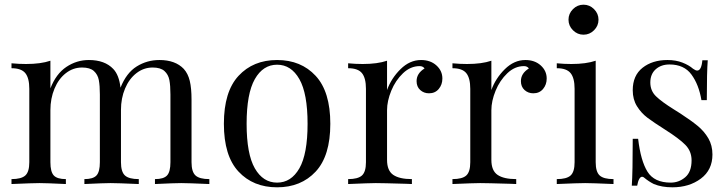

<svg xmlns="http://www.w3.org/2000/svg" viewBox="-20 -785 3106 819"><path d="M873 -21V0Q781 -4 753 -4Q725 -4 641 0V-21Q678 -21 692.5 -36.5Q707 -52 707 -93V-382Q707 -420 702.5 -443.5Q698 -467 681.5 -482Q665 -497 631 -497Q593 -497 562 -473Q531 -449 513.5 -407.5Q496 -366 496 -316V-93Q496 -52 513 -36.5Q530 -21 572 -21V0Q480 -4 452 -4Q424 -4 340 0V-21Q377 -21 391.5 -36.5Q406 -52 406 -93V-382Q406 -420 401.5 -443.5Q397 -467 380.5 -482Q364 -497 330 -497Q292 -497 261 -473Q230 -449 212.5 -407Q195 -365 195 -315V-93Q195 -52 209.5 -36.5Q224 -21 261 -21V0Q177 -4 149 -4Q121 -4 29 0V-21Q71 -21 88 -36.5Q105 -52 105 -93V-406Q105 -452 88 -473Q71 -494 29 -494V-515Q61 -512 91 -512Q154 -512 195 -526V-408Q219 -470 263 -499.5Q307 -529 359 -529Q427 -529 463 -491Q488 -465 494 -411Q519 -474 563 -501.5Q607 -529 660 -529Q728 -529 764 -491Q782 -471 789.5 -440Q797 -409 797 -360V-93Q797 -52 814 -36.5Q831 -21 873 -21Z M1389 -257Q1389 -120 1326.5 -53Q1264 14 1162 14Q1060 14 997.5 -53Q935 -120 935 -257Q935 -394 997.5 -461.5Q1060 -529 1162 -529Q1264 -529 1326.5 -461.5Q1389 -394 1389 -257ZM1032 -257Q1032 -128 1067 -67Q1102 -6 1162 -6Q1222 -6 1257 -67Q1292 -128 1292 -257Q1292 -386 1257 -447.5Q1222 -509 1162 -509Q1102 -509 1067 -447.5Q1032 -386 1032 -257Z M1867 -450Q1867 -424 1851.5 -405.5Q1836 -387 1810 -387Q1788 -387 1772.5 -401Q1757 -415 1757 -439Q1757 -472 1791 -493Q1784 -503 1770 -503Q1731 -503 1699 -472.5Q1667 -442 1649 -398Q1631 -354 1631 -315V-103Q1631 -57 1657.5 -39Q1684 -21 1737 -21V0L1713 -1Q1611 -4 1583 -4Q1557 -4 1465 0V-21Q1507 -21 1524 -36.5Q1541 -52 1541 -93V-406Q1541 -452 1524 -473Q1507 -494 1465 -494V-515Q1497 -512 1527 -512Q1590 -512 1631 -526V-401Q1649 -451 1688.5 -490Q1728 -529 1776 -529Q1816 -529 1841.5 -506Q1867 -483 1867 -450Z M2312 -450Q2312 -424 2296.5 -405.5Q2281 -387 2255 -387Q2233 -387 2217.5 -401Q2202 -415 2202 -439Q2202 -472 2236 -493Q2229 -503 2215 -503Q2176 -503 2144 -472.5Q2112 -442 2094 -398Q2076 -354 2076 -315V-103Q2076 -57 2102.5 -39Q2129 -21 2182 -21V0L2158 -1Q2056 -4 2028 -4Q2002 -4 1910 0V-21Q1952 -21 1969 -36.5Q1986 -52 1986 -93V-406Q1986 -452 1969 -473Q1952 -494 1910 -494V-515Q1942 -512 1972 -512Q2035 -512 2076 -526V-401Q2094 -451 2133.5 -490Q2173 -529 2221 -529Q2261 -529 2286.5 -506Q2312 -483 2312 -450Z M2533 -701Q2533 -675 2514 -656Q2495 -637 2469 -637Q2443 -637 2424 -656Q2405 -675 2405 -701Q2405 -727 2424 -746Q2443 -765 2469 -765Q2495 -765 2514 -746Q2533 -727 2533 -701ZM2521 -93Q2521 -52 2538 -36.5Q2555 -21 2597 -21V0Q2505 -4 2476 -4Q2447 -4 2355 0V-21Q2397 -21 2414 -36.5Q2431 -52 2431 -93V-406Q2431 -452 2414 -473Q2397 -494 2355 -494V-515Q2387 -512 2417 -512Q2480 -512 2521 -526Z M2936 -492Q2947 -484 2954 -484Q2972 -484 2976 -528H2999Q2995 -479 2995 -358H2972Q2961 -424 2929.5 -467Q2898 -510 2836 -510Q2800 -510 2777 -489.5Q2754 -469 2754 -433Q2754 -398 2778 -374.5Q2802 -351 2855 -318Q2864 -313 2882 -301Q2928 -271 2956 -248Q2984 -225 3001.5 -195Q3019 -165 3019 -126Q3019 -60 2969.5 -23Q2920 14 2848 14Q2803 14 2769 0Q2747 -11 2728 -27Q2724 -31 2719 -31Q2712 -31 2706.5 -21Q2701 -11 2698 7H2675Q2679 -50 2679 -193H2702Q2713 -99 2742 -52.5Q2771 -6 2841 -6Q2876 -6 2903 -29Q2930 -52 2930 -101Q2930 -140 2903.5 -167Q2877 -194 2817 -232Q2768 -263 2741.5 -283Q2715 -303 2697 -332Q2679 -361 2679 -400Q2679 -463 2721 -496Q2763 -529 2827 -529Q2863 -529 2891 -518Q2919 -507 2936 -492Z"/></svg>

Font: Myanmar April Display
Style: Regular
Weight: 400
Designer: Khon Soe Zaw Thu
Foundry: Myanmar OS
Version: Version 2.50 April 12, 2019